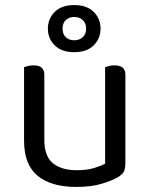

<svg xmlns="http://www.w3.org/2000/svg" viewBox="-20 -725 590 758"><path d="M75 -460Q80 -462 90.5 -464.5Q101 -467 113 -467Q155 -467 155 -430V-173Q155 -108 189 -80.5Q223 -53 283 -53Q323 -53 351 -61.5Q379 -70 395 -79V-460Q400 -462 410.5 -464.5Q421 -467 432 -467Q475 -467 475 -430V-82Q475 -61 469.5 -48.5Q464 -36 443 -24Q420 -11 379.5 1Q339 13 282 13Q182 13 128.5 -31Q75 -75 75 -169ZM169 -612Q169 -651 196 -678Q223 -705 273 -705Q323 -705 350 -678Q377 -651 377 -612Q377 -573 350 -546Q323 -519 273 -519Q223 -519 196 -546Q169 -573 169 -612ZM227 -612Q227 -590 240 -578Q253 -566 273 -566Q293 -566 306.5 -578Q320 -590 320 -612Q320 -634 306.5 -646Q293 -658 273 -658Q253 -658 240 -646Q227 -634 227 -612Z"/></svg>

Font: Baloo Bhai 2
Style: Regular
Weight: 400
Designer: Supriya Tembe, Noopur Datye and Ek Type
Foundry: Ek Type
Version: Version 1.640;PS 1.000;hotconv 16.6.51;makeotf.lib2.5.65220;